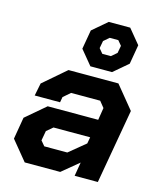

<svg xmlns="http://www.w3.org/2000/svg" viewBox="-116 -866 806 951"><g transform="rotate(15 287.5 -390.0)"><path d="M19 -100 38 -212 139 -298H398L408 -361L383 -392H234L198 -361L193 -333H63L76 -398L192 -498H448L543 -382L476 0H357L369 -71L283 0H101ZM292 -102 376 -171 382 -204H194L162 -177L153 -127L174 -102ZM231 -618 248 -716 323 -780H433L494 -706L477 -607L403 -544H292ZM377 -619 405 -643 412 -681 392 -705H348L320 -681L313 -643L333 -619Z"/></g></svg>

Font: Chakra Petch
Style: Bold Italic
Weight: 700
Italic angle: -10°
Designer: Katatrad Aksorn Co.,Ltd.
Foundry: Cadson Demak Co.,Ltd.
Version: Version 1.000; ttfautohint (v1.6)